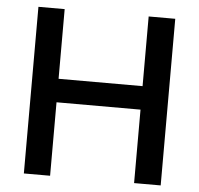

<svg xmlns="http://www.w3.org/2000/svg" viewBox="-51 -763 845 815"><g transform="rotate(5 371.5 -355.0)"><path d="M663.1 -710V0H549.8V-313H191.9V0H80.1V-710H191.9V-413.1H549.8V-710Z"/></g></svg>

Font: Rawline SemiBold
Style: Regular
Weight: 600
Designer: Matt McInerney, Pablo Impallari, Rodrigo Fuenzalida
Foundry: Matt McInerney, Pablo Impallari, Rodrigo Fuenzalida
Version: Version 4.020;PS 004.020;hotconv 1.0.88;makeotf.lib2.5.64775